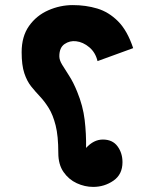

<svg xmlns="http://www.w3.org/2000/svg" viewBox="-20 -704 608 754"><path d="M346 30Q313 30 281.5 15.5Q250 1 229.5 -28.5Q209 -58 209 -103Q209 -170 198.5 -211.5Q188 -253 171.5 -279.5Q155 -306 137 -325Q119 -344 102.5 -364.5Q86 -385 75.5 -416.5Q65 -448 65 -499Q65 -561 94 -602Q123 -643 169.5 -663.5Q216 -684 266 -684Q317 -684 362 -670.5Q407 -657 443.5 -620.5Q480 -584 503 -515L363 -464Q355 -498 330.5 -518.5Q306 -539 279 -542Q254 -545 233.5 -531Q213 -517 213 -483Q213 -468 224 -450Q235 -432 251.5 -406.5Q268 -381 283 -344Q306 -288 312.5 -233Q319 -178 318 -123Q348 -156 384 -156Q422 -156 441.5 -129.5Q461 -103 461 -67Q461 -19 425.5 5.5Q390 30 346 30Z"/></svg>

Font: Noto Kufi Arabic Black
Style: Regular
Weight: 900
Designer: Monotype Design Team, David Williams, Khaled Hosny
Foundry: Google LLC
Version: Version 2.109; ttfautohint (v1.8.4.7-5d5b)